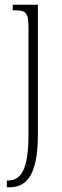

<svg xmlns="http://www.w3.org/2000/svg" viewBox="-20 -556 262 816"><path d="M9 240H19C87 240 141 198 141 16V-536H34V-512H44C91 -512 101 -502 101 -437V18C101 167 68 211 14 211H9Z"/></svg>

Font: Noto Serif Georgian ExtraCondensed ExtraLight
Style: Regular
Weight: 200
Width: 2
Designer: Monotype Design Team, Akaki Razmadze
Foundry: Google LLC
Version: Version 2.003